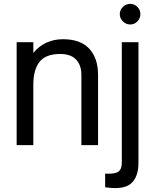

<svg xmlns="http://www.w3.org/2000/svg" viewBox="-20 -740 798 979"><path d="M606.7 -630.9Q590.8 -646.5 590.8 -668Q590.8 -689.5 606.7 -704.8Q622.6 -720.2 644 -720.2Q665.5 -720.2 680.7 -704.8Q695.8 -689.5 695.8 -668Q695.8 -646.5 680.7 -630.9Q665.5 -615.2 644 -615.2Q622.6 -615.2 606.7 -630.9ZM516.1 145Q563.5 148.4 582.3 136Q601.1 123.5 601.1 89.8V-524.9H686V89.8Q686 163.1 647.7 196Q609.4 229 516.1 214.8ZM64.9 0V-524.9H149.9V-470.2Q207.5 -540 301.8 -540Q390.1 -540 435.1 -491.7Q480 -443.4 480 -357.9V0H395V-357.9Q395 -407.7 367.9 -436.3Q340.8 -464.8 287.1 -464.8Q212.9 -464.8 181.4 -424.3Q149.9 -383.8 149.9 -308.1V0Z"/></svg>

Font: Miedinger*
Style: Book
Weight: 400
Version: Version 001.000